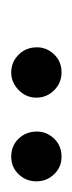

<svg xmlns="http://www.w3.org/2000/svg" viewBox="89 -792 132 351"><g transform="rotate(90 155.5 -616.0)"><path d="M112 -570Q93 -570 79.5 -583.5Q66 -597 66 -617Q66 -635 79 -648.5Q92 -662 112 -662Q131 -662 144.5 -648.5Q158 -635 158 -616Q158 -597 144 -583.5Q130 -570 112 -570ZM266 -570Q246 -570 233 -583.5Q220 -597 220 -617Q220 -635 233 -648.5Q246 -662 266 -662Q285 -662 298 -648.5Q311 -635 311 -616Q311 -597 298 -583.5Q285 -570 266 -570Z"/></g></svg>

Font: DM Sans 28pt Light
Style: Italic
Weight: 300
Italic angle: -10°
Version: Version 4.004;gftools[0.9.30]